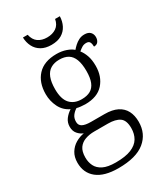

<svg xmlns="http://www.w3.org/2000/svg" viewBox="-235 -825 995 1158"><g transform="rotate(-30 262.5 -245.5)"><path d="M234 240Q136 240 85.5 199.5Q35 159 35 88Q35 48 52.5 19.5Q70 -9 98 -25.5Q126 -42 157 -47Q136 -55 119.5 -74Q103 -93 103 -123Q103 -153 120 -175.5Q137 -198 161 -213Q118 -233 97 -275.5Q76 -318 76 -366Q76 -447 121 -495.5Q166 -544 253 -544Q289 -544 319 -533.5Q349 -523 365 -508Q374 -519 387.5 -531.5Q401 -544 418.5 -553Q436 -562 457 -562Q485 -562 498 -548Q511 -534 511 -514Q511 -495 501.5 -482Q492 -469 472 -469Q472 -488 466 -500Q460 -512 442 -512Q425 -512 412.5 -504.5Q400 -497 386 -485Q402 -465 412.5 -435.5Q423 -406 423 -364Q423 -290 380.5 -242Q338 -194 253 -194Q241 -194 222.5 -196Q204 -198 195 -201Q177 -190 164 -173Q151 -156 151 -130Q151 -106 170.5 -95.5Q190 -85 230 -85H323Q377 -85 411.5 -67.5Q446 -50 462.5 -18Q479 14 479 58Q479 141 418.5 190.5Q358 240 234 240ZM237 202Q305 202 345 185.5Q385 169 403 139Q421 109 421 68Q421 14 393 -5.5Q365 -25 312 -25H217Q183 -25 154.5 -15Q126 -5 109 18.5Q92 42 92 85Q92 117 105 143.5Q118 170 149.5 186Q181 202 237 202ZM250 -231Q287 -231 311 -244.5Q335 -258 347 -287.5Q359 -317 359 -365Q359 -414 347 -445.5Q335 -477 311 -491.5Q287 -506 250 -506Q215 -506 190 -491Q165 -476 152.5 -444.5Q140 -413 140 -364Q140 -295 169 -263Q198 -231 250 -231ZM256 -606Q215 -606 186.5 -622.5Q158 -639 143.5 -667.5Q129 -696 128 -731H161Q169 -693 194 -675.5Q219 -658 256 -658Q293 -658 319 -675.5Q345 -693 352 -731H385Q384 -696 369.5 -667.5Q355 -639 327 -622.5Q299 -606 256 -606Z"/></g></svg>

Font: Noto Serif Hebrew Light
Style: Regular
Weight: 300
Version: Version 2.003